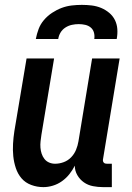

<svg xmlns="http://www.w3.org/2000/svg" viewBox="-20 -760 540 788"><path d="M439 8H403Q382 8 361.5 4Q341 0 324.5 -11.5Q308 -23 297.5 -41Q287 -59 287 -80Q278 -62 265 -45.5Q252 -29 234.5 -16.5Q217 -4 197 2Q177 8 158 8Q132 8 108 -1Q84 -10 68.5 -28Q53 -46 45 -70Q37 -94 34.5 -119Q32 -144 33.5 -170Q35 -196 39 -222L89 -520H202L150 -207Q148 -194 146.5 -180.5Q145 -167 146 -154Q147 -141 151 -129Q155 -117 162.5 -107.5Q170 -98 181.5 -93Q193 -88 206 -88Q224 -88 241.5 -94.5Q259 -101 272 -114.5Q285 -128 292 -145Q299 -162 302 -180L358 -520H471L403 -108Q402 -104 402.5 -100Q403 -96 405.5 -93Q408 -90 411.5 -89Q415 -88 419 -88H439ZM127 -600Q131 -621 138.5 -641Q146 -661 160.5 -678Q175 -695 194 -707.5Q213 -720 233 -727.5Q253 -735 274 -737.5Q295 -740 316 -740Q337 -740 357 -737.5Q377 -735 395 -727.5Q413 -720 428 -707.5Q443 -695 451.5 -678Q460 -661 461.5 -641Q463 -621 459 -600H367Q369 -614 365.5 -626.5Q362 -639 352.5 -647Q343 -655 330 -658Q317 -661 303 -661Q289 -661 275 -658Q261 -655 248.5 -647Q236 -639 228.5 -626.5Q221 -614 219 -600Z"/></svg>

Font: Iosevka Term Curly
Style: Bold Italic
Weight: 700
Italic angle: -9°
Designer: Belleve Invis
Foundry: Belleve Invis
Version: Version 32.3.0